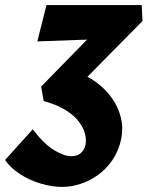

<svg xmlns="http://www.w3.org/2000/svg" viewBox="-106 -447 581 756"><path d="M139 289Q99 289 55 276Q11 263 -26.5 239Q-64 215 -86 183L23 62Q66 119 106 143.5Q146 168 174 168Q199 168 212.5 155.5Q226 143 230 126Q235 104 228.5 79Q222 54 202.5 29.5Q183 5 149 -15.5Q115 -36 66 -49L56 -106L317 -373L348 -295L41 -284L77 -427H452L455 -364L201 -107L185 -168Q233 -152 271 -124.5Q309 -97 334.5 -61Q360 -25 370 16.5Q380 58 371 101Q361 148 336.5 183.5Q312 219 279 242.5Q246 266 209.5 277.5Q173 289 139 289Z"/></svg>

Font: Ysabeau Infant Black
Style: Italic
Weight: 900
Italic angle: -12°
Designer: Christian Thalmann (Catharsis Fonts)
Version: Version 2.001;gftools[0.9.30]; featfreeze: ss01,ss02,lnum